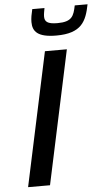

<svg xmlns="http://www.w3.org/2000/svg" viewBox="-60 -948 551 986"><g transform="rotate(-5 215.0 -454.5)"><path d="M257 -763C387 -763 413 -823 430 -909H364C353 -856 344 -826 268 -826C215 -826 202 -840 202 -866C202 -878 205 -892 208 -909H145C139 -884 135 -863 135 -843C135 -794 161 -763 257 -763ZM191 -688 44 0H157L304 -688Z"/></g></svg>

Font: Saira UNSAM Medium Italic
Style: Regular
Weight: 500
Italic angle: -12°
Designer: Hector Gatti with collaboration of the Omnibus-Type team
Foundry: Omnibus-Type
Version: Version 0.072;PS 000.072;hotconv 1.0.88;makeotf.lib2.5.64775